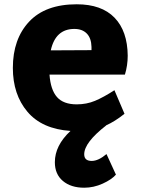

<svg xmlns="http://www.w3.org/2000/svg" viewBox="-20 -600 656 896"><path d="M211 -252Q216 -181 246 -147Q276 -113 338 -113Q384 -113 423.5 -129.5Q463 -146 514 -179L561 -69Q516 -33 475 -15H476Q373 65 373 120Q373 151 408 151Q439 151 477 119L521 215Q501 238 459 257Q417 276 373 276Q311 276 273.5 244.5Q236 213 236 157Q236 79 309 11Q176 2 108 -78.5Q40 -159 40 -283Q40 -418 116 -499Q192 -580 338 -580Q454 -580 514.5 -517.5Q575 -455 576 -340Q576 -295 563 -252ZM217 -365 407 -366V-381Q406 -422 385 -443.5Q364 -465 327 -465Q239 -465 217 -365Z"/></svg>

Font: Martel Sans Heavy
Style: Regular
Weight: 900
Designer: Dan Reynolds and Mathieu Réguer
Foundry: Dan Reynolds and Mathieu Réguer
Version: Version 1.001;PS 001.001;hotconv 1.0.70;makeotf.lib2.5.58329